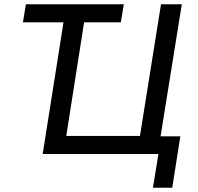

<svg xmlns="http://www.w3.org/2000/svg" viewBox="-20 -725 932 904"><path d="M700 159 726 0H181L279 -620H88L102 -705H563L549 -620H376L292 -85H639L738 -705H836L736 -83H829L791 159Z"/></svg>

Font: Nunito Sans 7pt SemiCondensed Medium
Style: Italic
Weight: 500
Width: 4
Italic angle: -9°
Designer: Vernon Adams
Foundry: Vernon Adams
Version: Version 3.101;gftools[0.9.27]